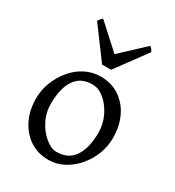

<svg xmlns="http://www.w3.org/2000/svg" viewBox="-178 -825 858 944"><g transform="rotate(30 251.5 -353.0)"><path d="M242 15Q181 15 135.5 -15.5Q90 -46 64.5 -98Q39 -150 39 -217Q39 -266 56.5 -310.5Q74 -355 104.5 -391.5Q135 -428 175.5 -448.5Q216 -469 262 -469Q323 -469 368.5 -438.5Q414 -408 439 -356Q464 -304 464 -237Q464 -188 446.5 -143.5Q429 -99 398 -63Q367 -27 327 -6Q287 15 242 15ZM247 -415Q198 -415 169 -390.5Q140 -366 127.5 -324.5Q115 -283 115 -231Q115 -180 137.5 -136.5Q160 -93 193.5 -66Q227 -39 256 -39Q325 -39 357 -89Q389 -139 389 -223Q389 -274 367.5 -317.5Q346 -361 313.5 -388Q281 -415 247 -415ZM288 -523H237L108 -697Q115 -707 118 -711.5Q121 -716 129 -721L264 -598L396 -721Q404 -716 407 -711.5Q410 -707 416 -697Z"/></g></svg>

Font: ChillKai
Style: Regular
Weight: 400
Designer: ChillType
Foundry: 寒蝉字型
Version: Version 2.000